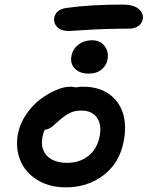

<svg xmlns="http://www.w3.org/2000/svg" viewBox="-20 -826 638 830"><path d="M277.8 -691.9Q243.7 -691.9 226.8 -709.7Q210 -727.5 214.8 -751Q222.7 -786.1 270 -792Q372.1 -806.2 508.8 -806.2Q559.1 -806.2 580.3 -786.4Q601.6 -766.6 597.2 -744.1Q593.8 -724.6 577.9 -713.4Q562 -702.1 539.1 -702.1Q441.9 -702.1 361.3 -697Q280.8 -691.9 277.8 -691.9ZM363.8 -507.8Q324.2 -507.8 303.2 -529.8Q282.2 -551.8 289.1 -585Q294.9 -614.7 319.3 -633.3Q343.8 -651.9 377 -651.9Q414.6 -651.9 432.9 -626.2Q451.2 -600.6 444.8 -568.8Q440.9 -544.4 419.7 -526.1Q398.4 -507.8 363.8 -507.8ZM265.1 -16.1Q192.9 -16.1 140.6 -48.6Q88.4 -81.1 67.1 -134.3Q45.9 -187.5 58.1 -250Q66.9 -293.5 93.8 -332.5Q120.6 -371.6 154.1 -396.7Q187.5 -421.9 221.9 -436.5Q256.3 -451.2 283.2 -451.2Q297.9 -451.2 308.1 -448.2Q322.8 -451.2 338.9 -451.2Q407.2 -451.2 452.1 -418.9Q497.1 -386.7 512.5 -333Q527.8 -279.3 514.2 -212.9Q496.1 -120.6 427.2 -68.4Q358.4 -16.1 265.1 -16.1ZM164.1 -235.8Q153.3 -184.6 182.4 -153.3Q211.4 -122.1 271 -122.1Q324.2 -122.1 361.8 -151.9Q399.4 -181.6 410.2 -233.9Q420.9 -285.6 399.4 -316.9Q377.9 -348.1 331.1 -348.1Q304.7 -348.1 284.7 -338.9Q264.6 -329.6 240.2 -309.1Q232.9 -302.7 220.5 -291.7Q208 -280.8 203.4 -277.1Q198.7 -273.4 190.7 -269.5Q182.6 -265.6 173.8 -265.1Q167.5 -253.9 164.1 -235.8Z"/></svg>

Font: Shantell Sans Irregular Bouncy
Style: Italic
Weight: 500
Italic angle: -11.31°
Designer: Stephen Nixon, Anya Danilova, Shantell Martin
Foundry: Arrow Type
Version: Version 1.006;[9816181b4]